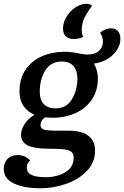

<svg xmlns="http://www.w3.org/2000/svg" viewBox="-52 -806 662 1024"><path d="M-32 94Q-31 61 -11.5 41Q8 21 42 21Q83 21 109 50Q91 63 91 88Q91 115 116 127Q141 139 193 139Q252 139 296.5 112.5Q341 86 341 33Q341 13 327.5 3Q314 -7 285.5 -10Q257 -13 203 -13Q132 -13 96 -30.5Q60 -48 60 -89Q61 -117 80.5 -146Q100 -175 132 -194Q52 -229 52 -319Q52 -387 84.5 -434.5Q117 -482 172 -506Q227 -530 294 -530Q326 -530 369 -521Q399 -515 413 -515Q455 -515 476 -534.5Q497 -554 497 -585Q497 -607 482 -632Q510 -655 541 -655Q564 -655 577 -640Q590 -625 590 -600Q590 -552 550 -513.5Q510 -475 449 -467Q470 -431 470 -387Q470 -323 438 -275.5Q406 -228 351 -203Q296 -178 227 -178Q214 -178 188 -180Q164 -163 164 -139Q164 -120 184 -114.5Q204 -109 256 -109H312Q385 -109 420 -81.5Q455 -54 455 -3Q455 60 411.5 105.5Q368 151 301 174.5Q234 198 165 198Q76 198 22 172.5Q-32 147 -32 94ZM361 -386Q361 -428 340 -453Q319 -478 278 -478Q220 -478 190 -431Q160 -384 160 -316Q160 -274 181.5 -251Q203 -228 244 -228Q302 -228 331 -276Q360 -324 361 -386ZM284 -654Q284 -685 302.5 -716Q321 -747 350.5 -766.5Q380 -786 410 -786Q428 -786 439 -775Q412 -739 398 -710Q384 -681 384 -646Q384 -627 391 -609Q370 -598 339 -598Q315 -598 299.5 -612Q284 -626 284 -654Z"/></svg>

Font: Sansita SW
Style: Italic
Weight: 400
Italic angle: -11°
Designer: Pablo Cosgaya
Foundry: Omnibus-Type
Version: Version 1.000